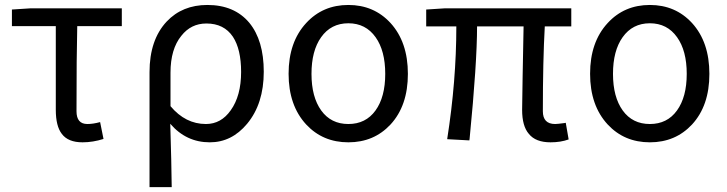

<svg xmlns="http://www.w3.org/2000/svg" viewBox="-20 -564 2944 778"><path d="M314.5 12.7Q255.9 12.7 230.5 -21.5Q206.1 -52.7 206.1 -119.1V-458H28.3V-525.4L104.5 -530.3H473.6V-458H293Q290 -337.9 290 -113.3Q290 -61.5 334 -61.5Q357.4 -61.5 385.7 -69.3L399.4 -1Q356.4 12.7 314.5 12.7Z M585.9 194.3V-271.5Q585.9 -402.3 655.3 -476.6Q718.8 -543.9 820.3 -543.9Q929.7 -543.9 990.2 -471.7Q1048.8 -400.4 1048.8 -273.4Q1048.8 -143.6 981.4 -62.5Q918.9 12.7 830.1 12.7Q734.4 12.7 669.9 -62.5Q674.8 94.7 675.8 194.3ZM814.5 -61.5Q876 -61.5 915 -117.2Q957 -175.8 957 -272.5Q957 -364.3 923.8 -415Q887.7 -468.8 816.4 -468.8Q753.9 -468.8 714.8 -418.9Q670.9 -365.2 670.9 -269.5V-133.8Q731.4 -61.5 814.5 -61.5Z M1220.7 -59.6Q1149.4 -136.7 1149.4 -265.1Q1149.4 -393.6 1220.7 -470.7Q1288.1 -543.9 1391.6 -543.9Q1495.1 -543.9 1562.5 -470.7Q1632.8 -393.6 1632.8 -264.6Q1632.8 -135.7 1562.5 -59.6Q1495.1 12.7 1391.6 12.7Q1288.1 12.7 1220.7 -59.6ZM1502 -413.1Q1461.9 -469.7 1391.6 -469.7Q1321.3 -469.7 1281.2 -413.1Q1242.2 -358.4 1242.2 -264.6Q1242.2 -170.9 1281.7 -116.2Q1321.3 -61.5 1391.6 -61.5Q1461.9 -61.5 1501.5 -116.2Q1541 -170.9 1541 -264.6Q1541 -358.4 1502 -413.1Z M2210.9 12.7Q2150.4 12.7 2123 -21.5Q2095.7 -52.7 2095.7 -119.1Q2095.7 -145.5 2097.7 -252.9Q2100.6 -394.5 2101.6 -457H1913.1Q1913.1 -309.6 1882.8 -1Q1881.8 2.9 1881.8 4.9L1792 0Q1829.1 -236.3 1829.1 -457H1707V-525.4L1783.2 -530.3H2294.9V-457H2187.5Q2179.7 -318.4 2179.7 -113.3Q2179.7 -61.5 2229.5 -61.5Q2238.3 -61.5 2267.6 -65.4Q2270.5 -66.4 2272.5 -66.4L2284.2 1Q2252 12.7 2210.9 12.7Z M2442.4 -59.6Q2371.1 -136.7 2371.1 -265.1Q2371.1 -393.6 2442.4 -470.7Q2509.8 -543.9 2613.3 -543.9Q2716.8 -543.9 2784.2 -470.7Q2854.5 -393.6 2854.5 -264.6Q2854.5 -135.7 2784.2 -59.6Q2716.8 12.7 2613.3 12.7Q2509.8 12.7 2442.4 -59.6ZM2723.6 -413.1Q2683.6 -469.7 2613.3 -469.7Q2543 -469.7 2502.9 -413.1Q2463.9 -358.4 2463.9 -264.6Q2463.9 -170.9 2503.4 -116.2Q2543 -61.5 2613.3 -61.5Q2683.6 -61.5 2723.1 -116.2Q2762.7 -170.9 2762.7 -264.6Q2762.7 -358.4 2723.6 -413.1Z"/></svg>

Font: Bpmf GenYo Gothic R
Style: R
Weight: 400
Foundry: But Ko
Version: Version 1.320